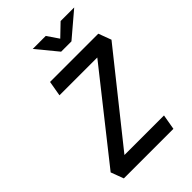

<svg xmlns="http://www.w3.org/2000/svg" viewBox="-260 -1002 1106 1106"><g transform="rotate(-45 293.0 -449.0)"><path d="M70.8 0 41.5 -78.1 455.1 -600.6H147L163.1 -693.4H556.2L585.4 -615.2L168.5 -92.8H490.7L474.6 0ZM331.5 -771.5 227.1 -898.4H333L380.9 -828.1L454.1 -898.4H564.9L415.5 -771.5Z"/></g></svg>

Font: Cascadia Code NF
Style: Italic
Weight: 400
Italic angle: -10°
Monospace: yes
Designer: Aaron Bell
Foundry: Saja Typeworks
Version: Version 2404.023; ttfautohint (v1.8.4)